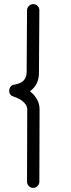

<svg xmlns="http://www.w3.org/2000/svg" viewBox="-20 -835 347 936"><path d="M33.7 -414.6C27.8 -408.7 24.9 -401.4 24.9 -392.1C24.9 -377.4 32.2 -368.2 46.9 -363.8C49.3 -362.3 55.7 -361.8 69.8 -354.5C77.1 -351.1 84 -346.7 89.8 -341.8C102.1 -332.5 112.8 -317.9 112.8 -301.8C112.8 -293.9 112.3 -176.3 111.8 50.8C111.8 66.9 125 81.1 141.1 81.1C158.2 81.1 171.9 66.9 171.9 50.8V46.9C172.4 -178.2 172.9 -294.4 172.9 -301.8C172.9 -335.9 157.2 -365.2 126 -390.1C155.3 -411.1 169.9 -441.4 169.9 -480C169.9 -480.5 170.4 -582.5 171.9 -785.2C171.9 -800.8 159.2 -814.9 142.1 -814.9C126 -814.9 111.8 -801.3 111.8 -785.2C110.4 -582.5 109.9 -480.5 109.9 -480C108.4 -449.7 90.3 -434.1 71.8 -428.2C58.6 -423.8 54.2 -422.9 51.8 -422.9C44.4 -422.4 38.6 -419.4 33.7 -414.6Z"/></svg>

Font: Nemoy
Style: Medium
Weight: 500
Designer: BSozoo
Foundry: BSozoo
Version: Version 001.000